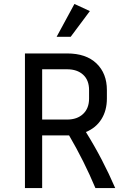

<svg xmlns="http://www.w3.org/2000/svg" viewBox="-20 -950 641 970"><path d="M193 -266V0H106V-680H319Q415 -680 467.5 -629.5Q520 -579 520 -495V-452Q520 -392 492.5 -348Q465 -304 414 -283Q457 -214 494 -143Q531 -72 562 0H462Q405 -136 329 -266ZM319 -600H193V-346H319Q370 -346 400 -374.5Q430 -403 430 -452V-495Q430 -545 400 -572.5Q370 -600 319 -600ZM337 -764H266L356 -930L434 -894Z"/></svg>

Font: Inria Sans
Style: Regular
Weight: 400
Designer: Black Foundry Team
Foundry: Black Foundry
Version: Version 1.2; ttfautohint (v1.8.3)